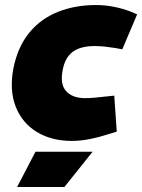

<svg xmlns="http://www.w3.org/2000/svg" viewBox="-20 -551 565 763"><path d="M265 9Q185 9 126.5 -26.5Q68 -62 42.5 -127Q17 -192 33 -278Q50 -364 95.5 -420Q141 -476 209.5 -503.5Q278 -531 361 -531Q397 -531 432.5 -524Q468 -517 499 -505L525 -494L466 -355L439 -360Q420 -363 399 -365.5Q378 -368 356 -368Q300 -368 269 -345Q238 -322 229 -272Q218 -215 243.5 -188Q269 -161 318 -161Q348 -161 406 -168L434 -171L444 -28L415 -19Q375 -6 337.5 1.5Q300 9 265 9ZM48 192 121 52H348L236 192Z"/></svg>

Font: REM ExtraBold
Style: Italic
Weight: 800
Italic angle: -11°
Designer: Octavio Pardo
Foundry: Ashler Design
Version: Version 1.005;gftools[0.9.28]